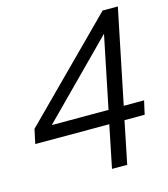

<svg xmlns="http://www.w3.org/2000/svg" viewBox="-109 -816 789 902"><g transform="rotate(-15 285.0 -365.0)"><path d="M474 -730H548L454 -272H553L538 -206H440L398 0H324L366 -206H6L21 -276ZM104 -272H380L452 -623Z"/></g></svg>

Font: Nacelle Light
Style: Italic
Weight: 300
Italic angle: -12°
Designer: Sora Sagano
Foundry: Sora Sagano
Version: Version 1.000;FEAKit 1.0